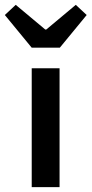

<svg xmlns="http://www.w3.org/2000/svg" viewBox="-58 -773 378 793"><path d="M73 0V-491H188V0ZM73 -576 -38 -711 7 -753 129 -651H133L255 -753L300 -711L189 -576Z"/></svg>

Font: TT Toshiba Sans Medium
Style: Regular
Weight: 500
Designer: Paul D. Hunt
Foundry: Toshiba Corporation
Version: Version 2.020;PS 2.000;hotconv 1.0.86;makeotf.lib2.5.63406